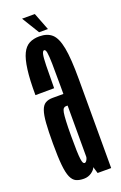

<svg xmlns="http://www.w3.org/2000/svg" viewBox="-139 -740 496 785"><g transform="rotate(-20 109.0 -347.0)"><path d="M83.5 3Q93.5 3 101.8 0.2Q110 -2.5 116.8 -7.2Q123.5 -12 128.2 -17.2Q133 -22.5 135 -28.5L143.5 0H202.5V-387.5Q202.5 -476.5 193.5 -523.5Q184.5 -570.5 164.5 -588.5Q144.5 -606.5 110 -606.5Q84.5 -606.5 66 -596.8Q47.5 -587 36 -563.2Q24.5 -539.5 18.8 -496.2Q13 -453 13.5 -386L95 -386.5Q95.5 -450.5 96.2 -485Q97 -519.5 100.2 -533Q103.5 -546.5 109.5 -546.5Q116 -546.5 118.5 -532.5Q121 -518.5 121.8 -484Q122.5 -449.5 122.5 -386.5V-351.5H75.5Q56.5 -351.5 44 -344Q31.5 -336.5 24.8 -317.2Q18 -298 15.5 -263.8Q13 -229.5 13 -175Q13 -117 16.5 -81.8Q20 -46.5 28.2 -28Q36.5 -9.5 50 -3.2Q63.5 3 83.5 3ZM108 -56.5Q104 -56.5 101.2 -61.2Q98.5 -66 96.8 -78.5Q95 -91 94.2 -115Q93.5 -139 93.5 -179Q93.5 -218.5 94.8 -243Q96 -267.5 98.2 -279.8Q100.5 -292 104.8 -296.5Q109 -301 115 -301H122.5V-78.5Q122.5 -74.5 120.2 -69.2Q118 -64 114.8 -60.2Q111.5 -56.5 108 -56.5ZM115.5 -622.5H154L124.5 -698.5H69Z"/></g></svg>

Font: Anybody UltraCondensed
Style: Regular
Weight: 400
Width: 1
Version: Version 1.113;gftools[0.9.25]